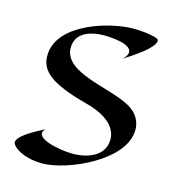

<svg xmlns="http://www.w3.org/2000/svg" viewBox="-114 -824 882 967"><g transform="rotate(15 327.5 -340.5)"><path d="M588 -711C575 -717 526 -728 463 -728C340 -728 91 -655 79 -497C71 -406 138 -353 331 -302C458 -269 495 -209 495 -158C495 -72 408 -40 329 -40C259 -40 109 -69 166 -124C74 -77 36 -47 33 -23C30 -3 87 47 195 47C320 47 604 -74 604 -238C604 -280 584 -320 536 -348C427 -411 182 -422 182 -554C182 -633 260 -657 329 -657C355 -657 472 -653 472 -607C472 -596 466 -583 448 -567C511 -606 547 -636 547 -636C584 -667 611 -700 588 -711Z"/></g></svg>

Font: Eagle Lake
Style: Regular
Weight: 400
Designer: Astigmatic (AOETI)
Foundry: Astigmatic (AOETI)
Version: Version 1.000